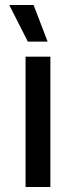

<svg xmlns="http://www.w3.org/2000/svg" viewBox="-20 -746 304 766"><path d="M91 -580H170L114 -726H17ZM82 0H181V-520H82Z"/></svg>

Font: Fixel Display Medium
Style: Regular
Weight: 500
Designer: AlfaBravo + MacPaw
Foundry: Kyrylo Tkachov, Marchela Mozhyna, Serhii Makarenko, Maria Weinstein, Zakhar Kryvoshyya
Version: Version 1.211